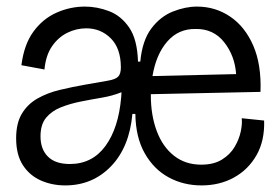

<svg xmlns="http://www.w3.org/2000/svg" viewBox="-20 -550 846 583"><path d="M178 13Q138 13 104 -2Q70 -17 49.5 -48.5Q29 -80 29 -130Q29 -176 46.5 -205Q64 -234 94 -251Q124 -268 161.5 -277Q199 -286 239 -293Q284 -301 307.5 -305Q331 -309 339 -317.5Q347 -326 347 -345Q347 -403 316.5 -433.5Q286 -464 242 -464Q212 -464 184.5 -450.5Q157 -437 138 -409.5Q119 -382 115 -339L45 -352Q53 -415 81.5 -454Q110 -493 151.5 -511.5Q193 -530 238 -530Q275 -530 311.5 -516Q348 -502 372.5 -466Q397 -430 399 -363H406Q412 -427 439.5 -463.5Q467 -500 505 -515Q543 -530 578 -530Q634 -530 679 -499.5Q724 -469 749 -411.5Q774 -354 771 -271L438 -264V-261Q438 -200 456 -152Q474 -104 508.5 -77Q543 -50 591 -50Q629 -50 654 -65.5Q679 -81 692.5 -104Q706 -127 711 -150.5Q716 -174 714 -191L782 -184Q784 -123 759 -79Q734 -35 690.5 -11Q647 13 592 13Q537 13 492 -11.5Q447 -36 419.5 -84.5Q392 -133 391 -204H382Q373 -103 317 -45Q261 13 178 13ZM574 -462Q522 -463 488 -424Q454 -385 443 -319L697 -325Q693 -381 660.5 -422Q628 -463 574 -462ZM192 -52Q260 -52 300 -106.5Q340 -161 348 -255L349 -270Q322 -259 289.5 -253.5Q257 -248 224.5 -241.5Q192 -235 164.5 -224Q137 -213 120 -192.5Q103 -172 103 -136Q103 -97 125.5 -74.5Q148 -52 192 -52Z"/></svg>

Font: Bricolage Grotesque 96pt Light
Style: Regular
Weight: 300
Designer: Mathieu Triay
Foundry: Atelier Triay
Version: Version 1.001; ttfautohint (v1.8.4.7-5d5b);gftools[0.9.33.de